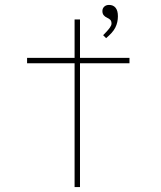

<svg xmlns="http://www.w3.org/2000/svg" viewBox="-20 -760 653 780"><path d="M283 0V-681H305V0ZM90 -503V-525H506V-503ZM411 -605 399 -617Q405 -623 412.5 -631Q420 -639 426.5 -648Q433 -657 433 -664Q433 -674 428.5 -679Q424 -684 415 -688Q406 -692 401 -698.5Q396 -705 396 -715Q396 -726 403.5 -733Q411 -740 423 -740Q440 -740 449.5 -728.5Q459 -717 459 -694Q459 -682 456.5 -670.5Q454 -659 448.5 -648Q443 -637 433.5 -626.5Q424 -616 411 -605Z"/></svg>

Font: Lexend Peta Thin
Style: Regular
Weight: 250
Version: Version 1.007